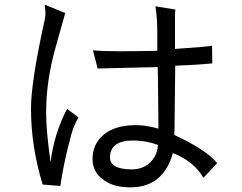

<svg xmlns="http://www.w3.org/2000/svg" viewBox="-20 -791 1040 824"><path d="M452 -115Q452 -188 551 -188Q607 -188 658 -169Q656 -140 644 -119Q612 -64 544 -64Q452 -65 452 -115ZM722 -134Q812 -99 853 -28L912 -91Q867 -147 728 -212Q729 -223 729 -240L732 -509Q821 -512 891 -519L890 -595Q879 -591 731 -581V-726Q731 -739 733 -750L647 -764Q655 -719 655 -648V-573Q569 -571 495 -571Q421 -571 379 -575L399 -497L522 -500Q633 -502 657 -503L658 -446Q660 -273 660 -239Q605 -254 564 -254Q474 -254 425 -213Q377 -173 377 -108Q377 -43 442 -8Q479 13 542 13Q681 12 722 -134ZM268 -324Q212 -217 197 -95Q178 -229 178 -308Q178 -442 217 -582L260 -735L172 -771Q175 -747 175 -732Q175 -717 166 -679Q113 -435 113 -325Q113 -163 163 1L238 7L239 6Q253 -92 285 -210Q297 -254 317 -287Z"/></svg>

Font: Sawarabi Gothic
Style: Regular
Weight: 400
Designer: mshio (mshio@users.sourceforge.jp)
Version: Version 20141215